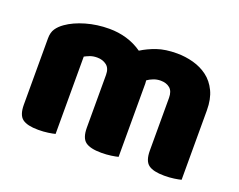

<svg xmlns="http://www.w3.org/2000/svg" viewBox="-87 -656 1021 819"><g transform="rotate(20 423.5 -246.5)"><path d="M794 -1Q783 2 762.5 5Q742 8 718 8Q668 8 646 -8.5Q624 -25 624 -72V-311Q624 -341 608 -354.5Q592 -368 566 -368Q549 -368 533.5 -362Q518 -356 507 -348Q507 -344 507.5 -340.5Q508 -337 508 -334V-1Q497 2 476.5 5Q456 8 432 8Q382 8 360 -8.5Q338 -25 338 -72V-311Q338 -341 320.5 -354.5Q303 -368 278 -368Q259 -368 245 -362.5Q231 -357 222 -352V-1Q211 2 190.5 5Q170 8 146 8Q96 8 74 -8.5Q52 -25 52 -72V-373Q52 -400 63.5 -417Q75 -434 95 -448Q129 -472 179 -486.5Q229 -501 285 -501Q326 -501 363.5 -490Q401 -479 434 -456Q464 -475 501.5 -488Q539 -501 592 -501Q630 -501 666.5 -491Q703 -481 731.5 -459.5Q760 -438 777 -402.5Q794 -367 794 -316Z"/></g></svg>

Font: Baloo Tammudu 2 ExtraBold
Style: Regular
Weight: 800
Designer: Maithili Shingre, Omkar Shende and Ek Type
Foundry: Ek Type
Version: Version 1.640;hotconv 1.0.111;makeotfexe 2.5.65597; ttfautoh